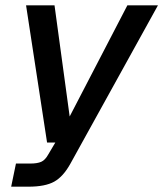

<svg xmlns="http://www.w3.org/2000/svg" viewBox="-20 -552 614 722"><path d="M22 150 40 63H94Q120 63 135 56.5Q150 50 162 28L188 -16H157L78 -532H185L242 -114L459 -532H574L245 63Q218 112 184 131Q150 150 87 150Z"/></svg>

Font: Geist Medium
Style: Italic
Weight: 500
Italic angle: -12°
Designer: Basement.studio, Andrés Briganti, Mateo Zaragoza
Foundry: Basement.studio, Vercel, Andrés Briganti, Guido Ferreyra, Mateo Zaragoza
Version: Version 1.500; ttfautohint (v1.8.4.7-5d5b)